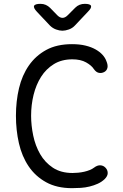

<svg xmlns="http://www.w3.org/2000/svg" viewBox="-20 -970 640 1000"><path d="M63 -367Q63 -443 79 -510.5Q95 -578 130.5 -629Q166 -680 221 -710Q276 -740 355 -740Q395 -740 425.5 -732.5Q456 -725 478 -712.5Q500 -700 514 -684.5Q528 -669 534 -652Q543 -631 539.5 -616.5Q536 -602 523 -595Q510 -588 495.5 -590.5Q481 -593 469 -610Q457 -629 428.5 -645Q400 -661 357 -661Q301 -661 260.5 -636Q220 -611 194 -570Q168 -529 155 -476.5Q142 -424 142 -367Q142 -317 153 -264Q164 -211 189 -167.5Q214 -124 255.5 -96.5Q297 -69 358 -69Q371 -69 387 -70.5Q403 -72 418.5 -75.5Q434 -79 447.5 -84.5Q461 -90 470 -97Q487 -110 503 -109Q519 -108 530 -96Q541 -84 541 -68.5Q541 -53 525 -37Q509 -22 489 -13Q469 -4 446.5 1.5Q424 7 401 8.5Q378 10 355 10Q276 10 220 -21Q164 -52 129 -104Q94 -156 78.5 -224Q63 -292 63 -367ZM191 -950Q206 -950 218.5 -944.5Q231 -939 241 -929L279 -890Q292 -877 305.5 -877Q319 -877 332 -890L372 -930Q382 -940 394.5 -945Q407 -950 421 -950Q450 -950 454 -939.5Q458 -929 438 -909L370 -837Q357 -823 338.5 -816.5Q320 -810 305 -810Q290 -810 272 -816.5Q254 -823 240 -837L173 -908Q153 -929 157.5 -939.5Q162 -950 191 -950Z"/></svg>

Font: Maple Mono Light
Style: Regular
Weight: 300
Monospace: yes
Designer: subframe7536
Version: Version 7.000